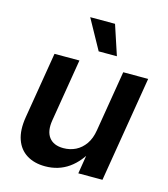

<svg xmlns="http://www.w3.org/2000/svg" viewBox="-112 -834 814 930"><g transform="rotate(15 295.0 -369.0)"><path d="M200.2 8.8Q146 8.8 107.9 -14.9Q69.8 -38.6 54 -84.2Q38.1 -129.9 48.8 -195.8L104 -529.3H229L177.2 -215.3Q168 -159.7 190.9 -129.4Q213.9 -99.1 263.2 -99.1Q296.4 -99.1 324.5 -113Q352.5 -127 372.1 -154.8Q391.6 -182.6 398.4 -225.1L448.7 -529.3H573.7L486.3 0H365.2L386.7 -132.8H404.3Q369.1 -63 318.1 -27.1Q267.1 8.8 200.2 8.8ZM307.6 -596.2 225.1 -745.6H349.6L398.9 -596.2Z"/></g></svg>

Font: Inter 24pt SemiBold
Style: Italic
Weight: 600
Italic angle: -9.3988°
Designer: Rasmus Andersson
Foundry: rsms
Version: Version 4.001;git-66647c0bb